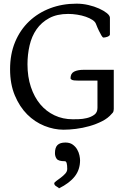

<svg xmlns="http://www.w3.org/2000/svg" viewBox="-20 -692 686 1048"><path d="M35 -314Q35 -397 62.5 -463Q90 -529 139 -575.5Q188 -622 254 -647Q320 -672 398 -672Q431 -672 463 -664.5Q495 -657 520.5 -645.5Q546 -634 562.5 -621Q579 -608 580 -596V-504Q580 -500 575.5 -496.5Q571 -493 565.5 -491Q560 -489 554 -488Q548 -487 545 -487Q540 -487 533.5 -498.5Q527 -510 520 -524Q512 -540 504 -561Q500 -573 485 -583Q470 -593 448.5 -600.5Q427 -608 401.5 -612Q376 -616 352 -616Q291 -616 248.5 -593Q206 -570 179.5 -532Q153 -494 141.5 -444Q130 -394 130 -341Q130 -273 148.5 -217.5Q167 -162 199.5 -123Q232 -84 277.5 -62.5Q323 -41 377 -41Q387 -41 409 -41.5Q431 -42 454 -47.5Q477 -53 494.5 -65.5Q512 -78 512 -103V-252H409Q381 -252 373 -256Q365 -260 365 -265Q365 -291 384.5 -301Q404 -311 437 -311H601V-97Q601 -92 599.5 -85Q598 -78 590 -71Q570 -47 537.5 -30.5Q505 -14 468 -3.5Q431 7 394 11.5Q357 16 327 16Q275 16 222.5 -5Q170 -26 128.5 -67.5Q87 -109 61 -171Q35 -233 35 -314ZM337 86Q361 86 376.5 97Q392 108 401 123.5Q410 139 413.5 155.5Q417 172 417 183Q417 234 388 271Q359 308 302 336H301V334Q294 330 289 326Q283 323 279.5 318.5Q276 314 276 309Q276 304 287 296Q298 288 311.5 278Q325 268 336 256Q347 244 347 230Q347 210 344 199Q341 188 334 188Q299 188 289.5 175Q280 162 280 144Q280 113 294 99.5Q308 86 337 86Z"/></svg>

Font: Asar
Style: Regular
Weight: 400
Designer: Eben Sorkin
Foundry: Eben Sorkin, Pria Ravichandran
Version: Version 1.003; ttfautohint (v1.3) -l 8 -r 50 -G 0 -x 0 -H 45